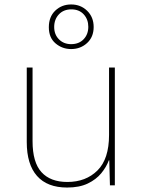

<svg xmlns="http://www.w3.org/2000/svg" viewBox="-20 -831 640 861"><path d="M281 10Q192 10 146 -42Q100 -94 100 -194V-528H126V-198Q126 -103 166 -59Q206 -15 282 -15Q365 -15 417 -66.5Q469 -118 469 -226V-528H495V0H473L470 -112H468Q457 -82 434 -54Q411 -26 373.5 -8Q336 10 281 10ZM299 -611Q259 -611 229 -636.5Q199 -662 199 -709Q199 -756 228 -783.5Q257 -811 299 -811Q342 -811 371 -782.5Q400 -754 400 -710Q400 -665 370.5 -638Q341 -611 299 -611ZM299 -633Q334 -633 355 -655Q376 -677 376 -711Q376 -744 355.5 -766.5Q335 -789 300 -789Q265 -789 244 -766.5Q223 -744 223 -710Q223 -676 244.5 -654.5Q266 -633 299 -633Z"/></svg>

Font: Noto Sans Mono Thin
Style: Regular
Weight: 100
Designer: Monotype Design Team
Foundry: Monotype Imaging Inc.
Version: Version 2.014